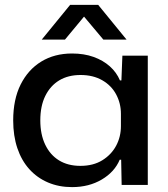

<svg xmlns="http://www.w3.org/2000/svg" viewBox="-20 -757 689 786"><path d="M275 9Q221 9 176.5 -10Q132 -29 100 -64.5Q68 -100 51 -150.5Q34 -201 34 -264Q34 -350 64.5 -411Q95 -472 149 -505Q203 -538 275 -538Q324 -538 363 -524Q402 -510 429.5 -485.5Q457 -461 471 -428H477L481 -529H585V0H478L476 -103H470Q449 -53 396.5 -22Q344 9 275 9ZM309 -78Q362 -78 399 -101Q436 -124 455.5 -160.5Q475 -197 475 -241V-291Q475 -334 455.5 -370.5Q436 -407 398.5 -428.5Q361 -450 310 -450Q259 -450 222.5 -428Q186 -406 165.5 -364.5Q145 -323 145 -264Q145 -207 165 -165Q185 -123 221.5 -100.5Q258 -78 309 -78ZM151 -595 267 -737H382L498 -595H403L324 -689L246 -595Z"/></svg>

Font: Mona Sans SemiExpanded Medium
Style: Regular
Weight: 500
Width: 6
Designer: Deni Anggara
Foundry: GitHub
Version: Version 2.000